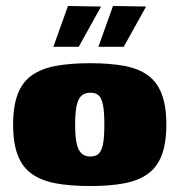

<svg xmlns="http://www.w3.org/2000/svg" viewBox="-20 -617 602 644"><path d="M283 7Q216 7 167.5 -2Q119 -11 87 -33.5Q55 -56 39.5 -96.5Q24 -137 24 -199Q24 -261 39.5 -301.5Q55 -342 87 -364.5Q119 -387 167.5 -396Q216 -405 283 -405Q349 -405 397 -396Q445 -387 476 -364.5Q507 -342 522.5 -301.5Q538 -261 538 -199Q538 -137 522.5 -96.5Q507 -56 475.5 -33.5Q444 -11 396 -2Q348 7 283 7ZM283 -92Q301 -92 311 -101.5Q321 -111 325.5 -134Q330 -157 330 -199Q330 -241 325.5 -264.5Q321 -288 311 -297Q301 -306 283 -306Q266 -306 254.5 -297Q243 -288 237.5 -264.5Q232 -241 232 -199Q232 -157 237.5 -134Q243 -111 254.5 -101.5Q266 -92 283 -92ZM310 -460 359 -597 470 -595 395 -460ZM159 -460 208 -597 319 -595 244 -460Z"/></svg>

Font: Genos Thin Black
Style: Regular
Weight: 900
Version: Version 1.010